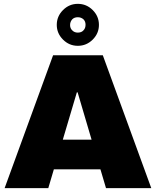

<svg xmlns="http://www.w3.org/2000/svg" viewBox="-20 -974 807 994"><path d="M382.8 -954.1Q427.7 -954.1 460 -921.9Q492.2 -889.6 492.2 -845.2Q492.2 -801.3 460 -769Q427.7 -736.8 382.8 -736.8Q338.4 -736.8 306.2 -769Q273.9 -801.3 273.9 -845.2Q273.9 -889.6 306.2 -921.9Q338.4 -954.1 382.8 -954.1ZM382.8 -884.8Q364.7 -884.8 354 -874Q342.8 -861.3 342.8 -844.2Q342.8 -826.7 355 -815.9Q365.7 -805.2 382.8 -805.2Q401.9 -805.2 412.1 -816.9Q422.9 -827.6 422.9 -846.2Q422.9 -863.3 412.1 -874Q399.9 -884.8 382.8 -884.8ZM763.2 0H528.8L500 -97.2H258.8L230 0H3.9L254.9 -688H512.2ZM377.9 -496.1 305.2 -251H454.1L381.8 -496.1Z"/></svg>

Font: Archivo-RBTV
Style: Regular
Weight: 500
Designer: Hector Gatti
Foundry: Hector Gatti
Version: ""